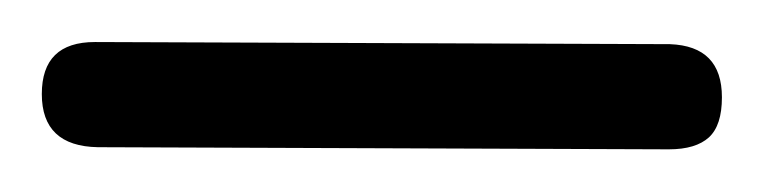

<svg xmlns="http://www.w3.org/2000/svg" viewBox="-43 56 359 90"><path d="M271 76.7 1.5 75.7C-15.1 75.7 -23.4 83.8 -23.4 100.1C-23.4 116.4 -14.6 124.7 2.9 125L270.5 126C279 126 285.2 124.1 289.3 120.4C293.4 116.6 295.4 110.4 295.4 101.6C295.4 85.6 287.3 77.3 271 76.7Z"/></svg>

Font: Nathan
Style: Regular
Weight: 400
Designer: Peter Wiegel
Foundry: Peter Wiegel
Version: Version 1.001 2009